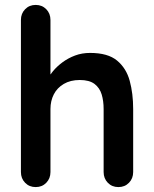

<svg xmlns="http://www.w3.org/2000/svg" viewBox="-20 -760 626 780"><path d="M346 -545Q418 -545 455.5 -514Q493 -483 507 -431.5Q521 -380 521 -317V-61Q521 -35 504 -17.5Q487 0 461 0Q435 0 418 -17.5Q401 -35 401 -61V-317Q401 -350 393 -376.5Q385 -403 364 -419Q343 -435 304 -435Q266 -435 239 -419Q212 -403 198.5 -376.5Q185 -350 185 -317V-61Q185 -35 168 -17.5Q151 0 125 0Q99 0 82 -17.5Q65 -35 65 -61V-679Q65 -705 82 -722.5Q99 -740 125 -740Q151 -740 168 -722.5Q185 -705 185 -679V-431L170 -434Q179 -451 195 -470.5Q211 -490 234 -507Q257 -524 285 -534.5Q313 -545 346 -545Z"/></svg>

Font: zvoove
Style: Bold
Weight: 700
Designer: Vernon Adams (Nunito) & Andrew Paglinawan (Quicksand)
Foundry: zvoove
Version: Version 3.006